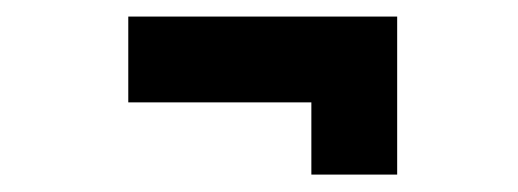

<svg xmlns="http://www.w3.org/2000/svg" viewBox="-20 -374 610 226"><path d="M447.5 -354.5V-168.5H346.5V-253.5H131V-354.5Z"/></svg>

Font: League Mono Narrow SemiBold
Style: Regular
Weight: 600
Width: 3
Designer: Tyler Finck
Foundry: The League of Moveable Type / Tyler Finck
Version: Version 2.210